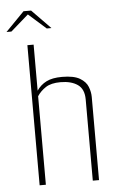

<svg xmlns="http://www.w3.org/2000/svg" viewBox="-76 -821 526 860"><g transform="rotate(-5 187.0 -391.5)"><path d="M67 -630H95V-423Q112 -448 138.5 -461.5Q165 -475 209 -475Q262 -475 289 -459Q316 -443 325 -419.5Q334 -396 334 -374V0H306V-365Q306 -412 277 -432Q248 -452 200 -452Q158 -452 134 -436.5Q110 -421 95 -398V0H67ZM-21 -697 63 -783H97L181 -697H160L81 -767L1 -697Z"/></g></svg>

Font: Smooch Sans Thin ExtraLight
Style: Regular
Weight: 250
Version: Version 1.010